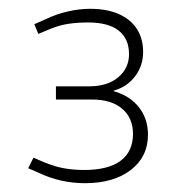

<svg xmlns="http://www.w3.org/2000/svg" viewBox="-20 -831 422 436"><path d="M173 -415Q145 -415 118.5 -421Q92 -427 67 -439L44 -449L56 -473L79 -463Q106 -452 127.5 -448.5Q149 -445 171 -445Q226 -445 254 -466Q282 -487 282 -527Q282 -563 257.5 -584Q233 -605 189 -605H107V-635H183Q224 -635 248.5 -655.5Q273 -676 273 -708Q273 -743 249.5 -761.5Q226 -780 180 -780Q156 -780 136 -777Q116 -774 96 -766L67 -754L58 -776L85 -788Q108 -799 134 -805Q160 -811 185 -811Q223 -811 250 -799Q277 -787 291 -765Q305 -743 305 -713Q305 -682 287 -658Q269 -634 238 -625V-624Q274 -614 295 -588Q316 -562 316 -525Q316 -475 277 -445Q238 -415 173 -415Z"/></svg>

Font: REM Medium Thin
Style: Regular
Weight: 250
Version: Version 1.005;gftools[0.9.28]